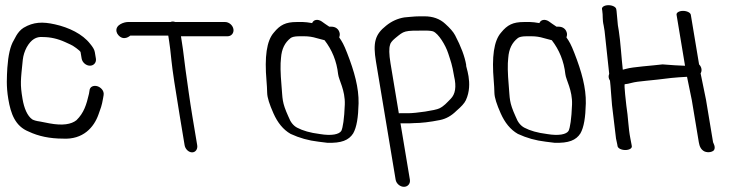

<svg xmlns="http://www.w3.org/2000/svg" viewBox="-20 -550 2824 741"><path d="M350.1 -324 345.9 -349C344.3 -358.9 337.7 -369.1 327.8 -381C298.6 -418.7 245.9 -444.1 192.1 -456C144.8 -466.6 109.5 -465.7 70.8 -442.7C45.7 -427.1 34.5 -394.5 33.5 -395.1C19.6 -372.4 11.7 -336.9 8.3 -288.1C6.6 -253.6 3.5 -218.9 12 -168C21.5 -111 38.6 -63 90.9 -42.1C128.6 -24.2 172.2 -15.1 222.6 -15C300.6 -10.5 342.7 -58.6 360.2 -108.5C368.2 -130.9 372.8 -140.8 377.9 -171.2L379.9 -183C382.8 -200.7 367.7 -213.7 355.5 -217.3C343.7 -220.8 326.2 -217.7 325.2 -199.1L323.4 -188.1C313.6 -145.8 303.9 -114.4 275.2 -86.2C255 -70 221.6 -64.5 170.9 -73.9C163.1 -75.7 151.5 -78 135 -80.9C119.8 -82.9 109.8 -86.1 104.3 -89.4C85.4 -102.8 73 -132.2 67 -168C57.2 -226.8 59.7 -237.9 68 -319.7C69.9 -336.4 75 -352.4 83.2 -367.8C100.3 -398 120.3 -409.1 144.4 -407.1L145 -407H145.5C174.5 -407 202.9 -400.6 231.4 -387.6C237.2 -384.9 243.9 -381.9 251.5 -378.4C260.3 -375.5 290.1 -353.9 290.9 -349L295.1 -324C297.6 -309 312.1 -296.5 327.2 -296.5C342.2 -296.5 352.6 -309 350.1 -324Z M741.1 10.5 722.8 -99C712.1 -163.2 704 -224.7 695.9 -281.8C690.2 -322.3 688.2 -349.4 681.9 -387.3C680.4 -396.2 679.4 -402.5 678.4 -410H858C873.1 -410 883.4 -422.5 880.9 -437.5C878.4 -452.5 863.9 -465 848.9 -465H656.4C653 -466.2 650.1 -467 647 -467C643.7 -467 641 -466.4 638 -465H473.1C460.2 -465 424.6 -455 429.6 -428.3C430.5 -423.5 433 -418.7 436.6 -414.6C458.3 -390 481.4 -411.8 483 -412.7H629.4C630.1 -407.6 631.5 -398.3 632.9 -389.9C635.2 -376.3 638.1 -351.5 641.7 -316C645.4 -279.6 656.2 -207.8 674.2 -99.7L692.5 10.5C695 25.5 708.1 38 721.4 38C734.7 38 743.6 25.5 741.1 10.5Z M1284.9 -263.8C1287.3 -241.5 1312.7 -202 1310.7 -146.4C1308.7 -91.5 1303.2 -56.8 1297.2 -44.8C1288.8 -31.6 1260.4 -25 1214.4 -32.7L1213.9 -32.8L1213.4 -32.9C1177.6 -37.3 1148.4 -45.7 1126.6 -57.3C1112.6 -64.9 1101.4 -77.9 1093.5 -99.1L1093.3 -99.5L1093.1 -99.9C1067.1 -157.4 1071.2 -167 1066.3 -221.5C1062.2 -267.8 1061.6 -302.3 1064.5 -326.3C1067 -361.2 1079.3 -385.8 1101.7 -403.2C1106.5 -406.9 1116.9 -410 1134.1 -410H1154.9C1170.6 -410 1186.3 -407.7 1201.6 -403C1210.8 -400 1224.8 -397.3 1232.6 -394.8C1261.4 -357.6 1279.5 -313.7 1284.9 -263.8ZM1037 -424.4C1008.6 -392.4 1000.7 -329.8 1008.5 -238.7C1009.9 -222.5 1010.8 -206.7 1011.1 -191.5C1011.6 -173 1020 -147.2 1035.4 -112.5C1051.3 -76.7 1073 -49.6 1101.2 -33.5L1101.8 -33.1L1102.4 -32.9C1135.2 -17.6 1170.6 -7.6 1209.5 -3.1L1242.6 1L1243.1 1C1297.6 3 1326.2 -8.8 1343 -35.1C1356.6 -58.8 1362.6 -96.9 1363.9 -151.3C1365.1 -210.5 1347.9 -273.4 1319.5 -345.9C1306.9 -378.3 1300.4 -389.4 1289.1 -405.7C1290.5 -408.6 1291.9 -415.6 1291.1 -421C1289.9 -427.7 1286.7 -435.2 1279.8 -440.5C1273.4 -445.4 1265.9 -447 1259.2 -447H1250.8C1247.8 -448.9 1241.8 -452.9 1234.2 -458.2L1221.5 -467.3C1207 -477 1190.4 -475.1 1184.6 -460.9C1170.1 -463.4 1157.7 -465 1149.2 -465L1124.9 -465C1082.7 -465 1061.1 -454 1037 -424.4Z M1487 -306.5C1481.2 -341.1 1481.3 -364.6 1485.1 -375.9L1485.3 -376.7L1485.5 -377.5C1486.3 -382.7 1492 -391.8 1505.1 -402.5C1541.3 -431.9 1537.1 -432 1622 -432C1637.8 -432 1648.6 -430.1 1652.1 -428.6C1672.1 -420.2 1699.3 -376.8 1710 -343.6C1719.8 -312.9 1724.7 -302.2 1732.2 -257.5L1732.2 -257.1L1732.3 -256.6C1742.4 -214.4 1737 -186.3 1719.3 -168.5C1703.9 -152.9 1693.8 -140.7 1675.8 -131.8C1659.9 -123.8 1585.4 -113 1554.7 -113H1522.7C1521.5 -113 1520.3 -112.9 1519.2 -112.8ZM1529.2 -74H1561.2C1566.9 -74 1571.7 -74.2 1577.8 -74.9C1605 -75 1639.8 -79 1677.9 -86.7C1701.8 -91.5 1722.3 -103.1 1742.1 -122.8C1759.8 -138 1772.3 -151.2 1777.9 -163.2C1808.4 -228.6 1774.6 -298.2 1779.4 -298.2C1773.8 -331.9 1759.3 -370.3 1736.5 -413.7C1729.3 -427.4 1716.4 -441.8 1698.2 -458.2C1677.1 -477.9 1649.7 -487 1618.6 -487H1599C1589.3 -487 1577.3 -486.3 1562.9 -484.9L1541.2 -482.9L1540.9 -482.9C1514.7 -478.7 1490.9 -467.8 1470.1 -450.8C1427.3 -417.1 1418.8 -385.6 1431 -312.3L1506.9 143.5C1509.4 158.5 1523.9 171 1539 171C1554 171 1564.4 158.5 1561.9 143.5L1525.6 -74.2C1526.8 -74 1528 -74 1529.2 -74Z M2161.9 -263.8C2164.3 -241.5 2189.7 -202 2187.7 -146.4C2185.7 -91.5 2180.2 -56.8 2174.2 -44.8C2165.8 -31.6 2137.4 -25 2091.4 -32.7L2090.9 -32.8L2090.4 -32.9C2054.6 -37.3 2025.4 -45.7 2003.6 -57.3C1989.6 -64.9 1978.4 -77.9 1970.5 -99.1L1970.3 -99.5L1970.1 -99.9C1944.1 -157.4 1948.2 -167 1943.3 -221.5C1939.2 -267.8 1938.6 -302.3 1941.5 -326.3C1944 -361.2 1956.3 -385.8 1978.7 -403.2C1983.5 -406.9 1993.9 -410 2011.1 -410H2031.9C2047.6 -410 2063.3 -407.7 2078.6 -403C2087.8 -400 2101.8 -397.3 2109.6 -394.8C2138.4 -357.6 2156.5 -313.7 2161.9 -263.8ZM1914 -424.4C1885.6 -392.4 1877.7 -329.8 1885.5 -238.7C1886.9 -222.5 1887.8 -206.7 1888.1 -191.5C1888.6 -173 1897 -147.2 1912.4 -112.5C1928.3 -76.7 1950 -49.6 1978.2 -33.5L1978.8 -33.1L1979.4 -32.9C2012.2 -17.6 2047.6 -7.6 2086.5 -3.1L2119.6 1L2120.1 1C2174.6 3 2203.2 -8.8 2220 -35.1C2233.6 -58.8 2239.6 -96.9 2240.9 -151.3C2242.1 -210.5 2224.9 -273.4 2196.5 -345.9C2183.9 -378.3 2177.4 -389.4 2166.1 -405.7C2167.5 -408.6 2168.9 -415.6 2168.1 -421C2166.9 -427.7 2163.7 -435.2 2156.8 -440.5C2150.4 -445.4 2142.9 -447 2136.2 -447H2127.8C2124.8 -448.9 2118.8 -452.9 2111.2 -458.2L2098.5 -467.3C2084 -477 2067.4 -475.1 2061.6 -460.9C2047.1 -463.4 2034.7 -465 2026.2 -465L2001.9 -465C1959.7 -465 1938.1 -454 1914 -424.4Z M2328.3 -530C2313.2 -530 2301.9 -523.2 2303.3 -515L2304.3 -509C2307.7 -488.6 2304 -476 2309.8 -451.6L2313.3 -430.6L2331.1 -265.3C2329.9 -262.3 2328.3 -256.3 2329.2 -251C2329.9 -246.7 2330.7 -244.1 2334.2 -238.6C2336.8 -219.4 2339.9 -162.6 2342 -144.3L2357.5 -14.7L2357.7 -14C2360 -4.4 2361.5 2.7 2362.2 7L2363.4 14C2364.8 22.5 2378.3 29 2393.3 29C2408.4 29 2419.8 22.5 2418.4 14L2417.2 7C2416.2 1.3 2414.8 -6.1 2412.9 -15.4C2404.7 -55.8 2404.7 -97.3 2397.3 -142.5C2396.7 -148.8 2387.4 -224.8 2391.3 -225C2398.5 -225.5 2407.3 -227.3 2419.1 -230.5C2429.1 -233.2 2448 -236 2473.8 -238.3C2500.1 -240.7 2532.3 -244.3 2570.4 -249.1C2588.3 -251.2 2610.9 -252.3 2631.5 -253.6L2649.9 -163.8L2677 -1C2679.6 14.3 2684.8 28 2700 35C2714.3 40 2729 36.8 2735.6 29.5C2743.1 17.3 2732.5 1.7 2732 -1L2704.7 -165.2L2683.9 -266.9C2689.6 -275.9 2689.2 -290.2 2678 -301.5L2646.1 -493C2644.7 -501.2 2631.1 -508 2616.1 -508C2601 -508 2589.7 -501.2 2591.1 -493L2623.8 -296.2C2595.1 -297.5 2576.3 -298.1 2537.1 -301.5C2495.8 -296.4 2422.6 -291.9 2396.6 -284.4C2391.3 -282.9 2388.6 -282.1 2383.6 -281C2378.9 -320.6 2374.4 -394.1 2368.2 -431L2364.6 -452.6L2359.5 -507.6L2358.3 -515C2356.9 -523.2 2343.3 -530 2328.3 -530Z"/></svg>

Font: MewTooHand
Style: BdCondLta
Weight: 400
Designer: Mew Too, Robert Jablonski
Version: Version 0.77